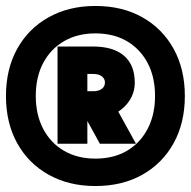

<svg xmlns="http://www.w3.org/2000/svg" viewBox="-20 -834 640 644"><path d="M300 -210Q211 -210 143 -248Q75 -286 37.5 -354Q0 -422 0 -512Q0 -602 37.5 -670Q75 -738 143 -776Q211 -814 300 -814Q390 -814 457.5 -776Q525 -738 562.5 -670Q600 -602 600 -512Q600 -422 562.5 -354Q525 -286 457.5 -248Q390 -210 300 -210ZM315 -352 239 -490H360L436 -352ZM300 -302Q361 -302 405.5 -328Q450 -354 475 -401.5Q500 -449 500 -512Q500 -576 475 -623Q450 -670 405.5 -696Q361 -722 300 -722Q240 -722 195 -696Q150 -670 125 -623Q100 -576 100 -512Q100 -449 125 -401.5Q150 -354 195 -328Q240 -302 300 -302ZM173 -352V-678H292Q360 -678 396 -647Q432 -616 432 -557Q432 -523 413.5 -495.5Q395 -468 363.5 -452Q332 -436 292 -436H216V-528H292Q311 -528 321.5 -536Q332 -544 332 -557Q332 -570 321.5 -578Q311 -586 292 -586H273V-352Z"/></svg>

Font: Victor Mono
Style: Bold
Weight: 700
Monospace: yes
Designer: Rune Bjørnerås
Version: Version 1.561;gftools[0.9.30]